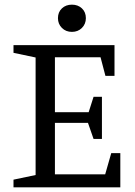

<svg xmlns="http://www.w3.org/2000/svg" viewBox="-20 -805 582 825"><path d="M38 0V-33L133 -53V-558L38 -578V-611H472V-479H433L412 -559H216V-323H361L382 -389H418V-208H382L358 -277H216V-56H432L458 -147H497V0ZM289 -668Q263 -668 246 -685Q229 -702 229 -727Q229 -753 246 -769Q263 -785 289 -785Q315 -785 332 -769Q349 -753 349 -727Q349 -702 332 -685Q315 -668 289 -668Z"/></svg>

Font: Manuale
Style: Regular
Weight: 400
Designer: Eduardo Tunni / Pablo Cosgaya
Foundry: Eduardo Tunni / Pablo Cosgaya
Version: Version 1.002